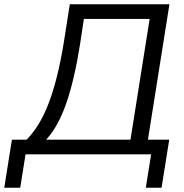

<svg xmlns="http://www.w3.org/2000/svg" viewBox="-67 -725 865 902"><path d="M-47 157 -11 -69H58Q120 -131 162 -241Q204 -351 232 -521L261 -705H729L628 -69H728L692 157H618L643 0H53L28 157ZM150 -69H546L636 -636H327L309 -517Q283 -352 245 -241.5Q207 -131 150 -69Z"/></svg>

Font: Nunito Sans
Style: Italic
Weight: 400
Italic angle: -9°
Designer: Vernon Adams
Foundry: Vernon Adams
Version: Version 3.006; ttfautohint (v1.8.3)